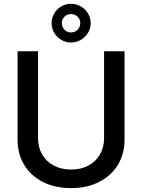

<svg xmlns="http://www.w3.org/2000/svg" viewBox="-20 -976 746 1008"><path d="M633.8 -707V-242.2Q633.8 -168.5 598.9 -110.8Q564 -53.2 500.2 -20.8Q436.5 11.7 353.5 11.7Q269.5 11.7 205.6 -20.5Q141.6 -52.7 106.9 -110.6Q72.3 -168.5 72.3 -242.2V-707H179.7V-251Q179.7 -203.1 200.9 -165.8Q222.2 -128.4 261.5 -107.2Q300.8 -85.9 353.5 -85.9Q405.8 -85.9 444.8 -107.2Q483.9 -128.4 505.1 -165.8Q526.4 -203.1 526.4 -251V-707ZM251 -854.5Q251 -881.8 264.6 -905.3Q278.3 -928.7 301.8 -942.4Q325.2 -956.1 352.5 -956.1Q380.4 -956.1 404.3 -942.4Q428.2 -928.7 442.1 -905.3Q456.1 -881.8 456.1 -854.5Q456.1 -827.1 442.1 -803.7Q428.2 -780.3 404.3 -766.6Q380.4 -752.9 352.5 -752.9Q325.2 -752.9 301.8 -766.6Q278.3 -780.3 264.6 -803.7Q251 -827.1 251 -854.5ZM401.4 -854.5Q401.4 -874.5 387.5 -888.4Q373.5 -902.3 352.5 -902.3Q332 -902.3 318.4 -888.4Q304.7 -874.5 304.7 -854.5Q304.7 -834 318.4 -819.8Q332 -805.7 352.5 -805.7Q373.5 -805.7 387.5 -819.8Q401.4 -834 401.4 -854.5Z"/></svg>

Font: WEMIX Pretendard Medium
Style: Regular
Weight: 500
Designer: Base glyphs from Inter by Rasmus Andersson; Hangeul glyphs from Noto Sans CJK(Source Han Sans) by Jang Soo-young and Kan
Foundry: Kil Hyung-jin
Version: Version 1.000